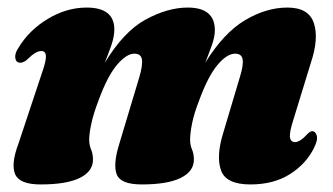

<svg xmlns="http://www.w3.org/2000/svg" viewBox="-20 -478 880 508"><path d="M295.5 -97 348.5 -273.5Q358 -305.5 355.5 -320.8Q353 -336 335.5 -336Q314.5 -336 289.2 -306Q264 -276 241 -213Q227.5 -178 221.8 -151.5Q216 -125 216 -108.5Q216 -94 221 -82.5Q226 -71 226 -55.5Q226 -24.5 191 -7.2Q156 10 87.5 10Q32 10 20.2 -16.8Q8.5 -43.5 28.5 -97L91.5 -286.5Q102.5 -318 101.5 -330.5Q100.5 -343 89.5 -343Q82 -343 73 -337.8Q64 -332.5 48.5 -317.5Q40 -312 34 -312Q22.5 -312 20.5 -324Q18.5 -336 28.5 -351Q57 -398.5 106.8 -428.2Q156.5 -458 209 -458Q282.5 -458 282.5 -400Q282.5 -381 274.5 -358Q266.5 -335 257 -311.5Q307.5 -395 365.8 -426.5Q424 -458 476.5 -458Q548.5 -458 548.5 -398Q548.5 -381 540.5 -358.2Q532.5 -335.5 523 -312Q572 -391 628.2 -424.5Q684.5 -458 740.5 -458Q796.5 -458 810.2 -417.5Q824 -377 803 -313.5L756 -160.5Q745.5 -128 747.2 -115Q749 -102 760.5 -102Q774 -102 794 -124Q801 -131 806 -131Q814.5 -131 818 -119.5Q821.5 -108 811 -87Q790.5 -45 747.5 -17.5Q704.5 10 642.5 10Q578 10 564.8 -27.2Q551.5 -64.5 570.5 -126L614.5 -273.5Q624.5 -305.5 622 -320.8Q619.5 -336 602 -336Q580.5 -336 555.5 -306.2Q530.5 -276.5 507 -212.5Q493.5 -178 488.2 -151.5Q483 -125 483 -108.5Q483 -94 488 -82.5Q493 -71 493 -55.5Q493 -24.5 458 -7.2Q423 10 355 10Q299.5 10 289 -16.2Q278.5 -42.5 295.5 -97Z"/></svg>

Font: Fraunces 144pt Soft Black
Style: Italic
Weight: 900
Italic angle: -16°
Version: Version 1.000;[b76b70a41]